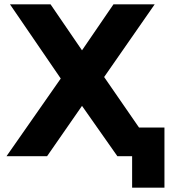

<svg xmlns="http://www.w3.org/2000/svg" viewBox="-20 -720 791 885"><path d="M213 -700 358 -488 503 -700H693L460 -365L712 0H521L358 -232L197 0H10L260 -358L26 -700ZM738 -132V145H589V0H521V-132Z"/></svg>

Font: APTA Sans Regular
Style: Bold Italic
Weight: 700
Version: Version 7.200